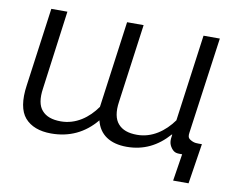

<svg xmlns="http://www.w3.org/2000/svg" viewBox="-73 -628 1053 846"><g transform="rotate(10 453.5 -205.0)"><path d="M751 121H820L848 -59C826 -59 814 -57 795 -69C784 -76 783 -85 785 -99L845 -531H772L719 -143C681 -90 626 -50 559 -50C520 -50 492 -60 474 -81C456 -101 449 -134 456 -180L504 -531H430L377 -143C340 -90 285 -50 218 -50C179 -50 151 -60 133 -81C115 -101 109 -134 116 -180L163 -531H91L43 -181C33 -113 42 -64 67 -35C93 -5 133 10 185 10C266 10 333 -21 385 -84C400 -22 449 10 523 10C598 10 659 -20 710 -78H712C708 -52 707 -37 722 -17C736 1 748 0 770 0Z"/></g></svg>

Font: Cheyenne Sans Light
Style: Italic
Weight: 300
Italic angle: -8.13011°
Designer: The Public Sans project authors (U.S. Web Design System), Libre Franklin designed by Pablo Impallari and Rodrigo Fuenzal
Foundry: The Cheyenne Sans Project Authors
Version: Version 2.007